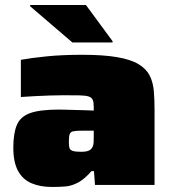

<svg xmlns="http://www.w3.org/2000/svg" viewBox="-20 -736 686 764"><path d="M187 8Q140 8 105 -7Q70 -22 51.5 -56.5Q33 -91 33 -148Q33 -205 47 -238.5Q61 -272 100 -286Q139 -300 215 -300Q223 -300 239 -299.5Q255 -299 275 -298.5Q295 -298 315.5 -297.5Q336 -297 353 -296V-311Q353 -329 349 -338.5Q345 -348 333 -352Q321 -356 297 -356.5Q273 -357 232 -357Q208 -357 179 -356Q150 -355 120 -353.5Q90 -352 63 -350V-498Q107 -506 168.5 -512Q230 -518 307 -518Q392 -518 446.5 -508.5Q501 -499 531.5 -480.5Q562 -462 575.5 -435.5Q589 -409 592 -374.5Q595 -340 595 -299V0H358L354 -55H344Q316 -23 290.5 -9.5Q265 4 240 6Q215 8 187 8ZM304 -132Q318 -132 327 -134.5Q336 -137 341 -141.5Q346 -146 349 -153Q352 -160 352.5 -169Q353 -178 353 -189V-216H306Q282 -216 271 -213.5Q260 -211 257 -201.5Q254 -192 254 -170Q254 -155 256.5 -147Q259 -139 269.5 -135.5Q280 -132 304 -132ZM268 -567 100 -711V-716H322L428 -572V-567Z"/></svg>

Font: Saira Expanded Black
Style: Regular
Weight: 900
Width: 7
Designer: Hector Gatti with collaboration of the Omnibus-Type team
Foundry: Omnibus-Type
Version: Version 1.101